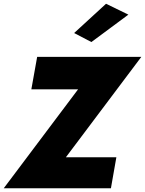

<svg xmlns="http://www.w3.org/2000/svg" viewBox="-45 -1003 773 1023"><path d="M639 -925 442 -779 350 -827 520 -983ZM122 -527 153 -700H708L306 -165H575L546 0H-25L371 -527Z"/></svg>

Font: Jost* Heavy
Style: Italic
Weight: 800
Italic angle: -10°
Version: Version 3.7